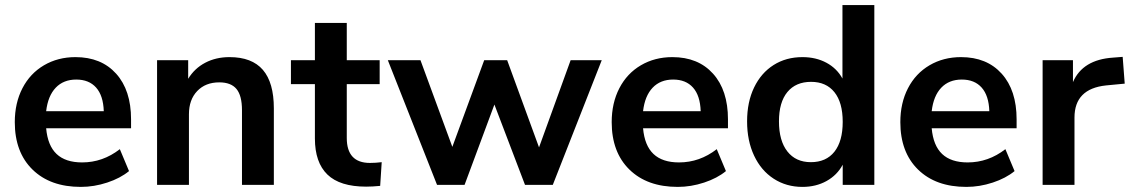

<svg xmlns="http://www.w3.org/2000/svg" viewBox="-20 -725 4431 753"><path d="M494 -222H161Q167 -154 202 -121Q237 -88 302 -88Q383 -88 450 -140L486 -54Q452 -26 400.5 -9Q349 8 297 8Q177 8 107.5 -60Q38 -128 38 -246Q38 -321 68 -379Q98 -437 152.5 -469Q207 -501 276 -501Q377 -501 435.5 -436Q494 -371 494 -257ZM161 -289H387Q385 -350 357 -381.5Q329 -413 279 -413Q229 -413 198.5 -381Q168 -349 161 -289Z M1054 -300V0H929V-293Q929 -350 907.5 -376Q886 -402 840 -402Q786 -402 753.5 -368Q721 -334 721 -277V0H596V-489H718V-416Q743 -457 785 -479Q827 -501 880 -501Q968 -501 1011 -451Q1054 -401 1054 -300Z M1477 -89 1471 4Q1441 7 1416 7Q1313 7 1264 -40.5Q1215 -88 1215 -182V-395H1121V-489H1215V-635H1340V-489H1469V-395H1340V-184Q1340 -86 1431 -86Q1453 -86 1477 -89Z M2218 -489H2340L2148 0H2039L1919 -315L1802 0H1694L1501 -489H1629L1754 -149L1879 -489H1969L2094 -147Z M2835 -222H2502Q2508 -154 2543 -121Q2578 -88 2643 -88Q2724 -88 2791 -140L2827 -54Q2793 -26 2741.5 -9Q2690 8 2638 8Q2518 8 2448.5 -60Q2379 -128 2379 -246Q2379 -321 2409 -379Q2439 -437 2493.5 -469Q2548 -501 2617 -501Q2718 -501 2776.5 -436Q2835 -371 2835 -257ZM2502 -289H2728Q2726 -350 2698 -381.5Q2670 -413 2620 -413Q2570 -413 2539.5 -381Q2509 -349 2502 -289Z M3409 -705V0H3285V-79Q3263 -38 3221.5 -15Q3180 8 3127 8Q3064 8 3014.5 -24Q2965 -56 2937.5 -114.5Q2910 -173 2910 -249Q2910 -325 2937.5 -382Q2965 -439 3014 -470Q3063 -501 3127 -501Q3180 -501 3221 -479Q3262 -457 3284 -417V-705ZM3285 -247Q3285 -323 3252.5 -363.5Q3220 -404 3161 -404Q3101 -404 3068 -364Q3035 -324 3035 -249Q3035 -173 3068 -131Q3101 -89 3160 -89Q3220 -89 3252.5 -130Q3285 -171 3285 -247Z M3967 -222H3634Q3640 -154 3675 -121Q3710 -88 3775 -88Q3856 -88 3923 -140L3959 -54Q3925 -26 3873.5 -9Q3822 8 3770 8Q3650 8 3580.5 -60Q3511 -128 3511 -246Q3511 -321 3541 -379Q3571 -437 3625.5 -469Q3680 -501 3749 -501Q3850 -501 3908.5 -436Q3967 -371 3967 -257ZM3634 -289H3860Q3858 -350 3830 -381.5Q3802 -413 3752 -413Q3702 -413 3671.5 -381Q3641 -349 3634 -289Z M4391 -397 4318 -390Q4194 -377 4194 -264V0H4069V-489H4188V-403Q4226 -491 4345 -499L4383 -502Z"/></svg>

Font: wassup Sans
Style: Bold
Weight: 700
Version: Version 2.001